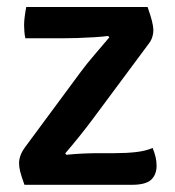

<svg xmlns="http://www.w3.org/2000/svg" viewBox="-20 -514 487 534"><path d="M204.5 -314Q221.5 -337 243.8 -362.8Q266 -388.5 284 -410L281 -414Q266 -412 242.8 -410.5Q219.5 -409 194.8 -408.2Q170 -407.5 150 -407.5H50.5Q48.5 -416.5 47.8 -426.2Q47 -436 47 -443.5Q47 -455 48.8 -468.5Q50.5 -482 53 -494.5H390.5Q398.5 -471.5 402.5 -456.2Q406.5 -441 406.5 -429Q406.5 -420.5 403.5 -410.8Q400.5 -401 393 -391.5L238.5 -183.5Q221.5 -160.5 200.8 -134.8Q180 -109 161.5 -87.5L164.5 -83.5Q188.5 -86 212.2 -87Q236 -88 254 -88H299Q331 -88 358 -91Q385 -94 404.5 -102.5Q410 -89 412.8 -77Q415.5 -65 415.5 -53Q415.5 -28.5 400.5 -14.2Q385.5 0 346.5 0H48Q39.5 -23.5 36.2 -36.5Q33 -49.5 33 -60.5Q33 -70 36.8 -81Q40.5 -92 50 -105Z"/></svg>

Font: Signika Light Medium
Style: Regular
Weight: 500
Version: Version 2.003;gftools[0.9.32]